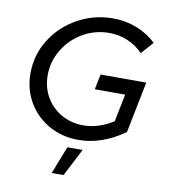

<svg xmlns="http://www.w3.org/2000/svg" viewBox="-98 -789 960 1089"><g transform="rotate(10 382.5 -244.0)"><path d="M450 -380H713L654 -85Q525 7 389 7Q295 7 219 -36Q143 -79 100 -153Q57 -227 57 -318Q57 -424 112.5 -513Q168 -602 262 -654Q356 -706 465 -706Q538 -706 603 -680.5Q668 -655 715 -609L653 -539Q616 -578 565.5 -599.5Q515 -621 458 -621Q377 -621 307.5 -581Q238 -541 196.5 -472.5Q155 -404 155 -324Q155 -256 187 -200Q219 -144 276 -111.5Q333 -79 404 -79Q489 -79 575 -133L607 -292H432ZM336 59H424L342 218H274Z"/></g></svg>

Font: Gontserrat
Style: Italic
Weight: 400
Italic angle: -11.3°
Designer: Julieta Ulanovsky
Foundry: Julieta Ulanovsky
Version: Version 6.001